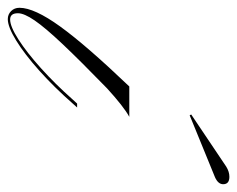

<svg xmlns="http://www.w3.org/2000/svg" viewBox="-160 -522 609 493"><g transform="rotate(90 144.5 -275.5)"><path d="M-53 9Q-65 9 -73.5 0.5Q-82 -8 -82 -21Q-82 -59 -34 -125.5Q14 -192 120 -303H198Q185 -296 166.5 -281.5Q148 -267 125 -246Q54 -177 11.5 -132Q-31 -87 -49.5 -60Q-68 -33 -68 -17Q-68 3 -52 3Q-34 3 -0.5 -18.5Q33 -40 73.5 -76.5Q114 -113 152 -156L164 -169H174L165 -159Q122 -110 79.5 -72Q37 -34 2 -12.5Q-33 9 -53 9ZM194 -458 192 -462 326 -552Q339 -560 352 -560Q371 -560 371 -544Q371 -531 353 -523Z"/></g></svg>

Font: Ballet 16pt
Style: Regular
Weight: 400
Designer: Maximiliano R. Sproviero
Foundry: Omnibus-Type
Version: Version 1.100; ttfautohint (v1.8.3)